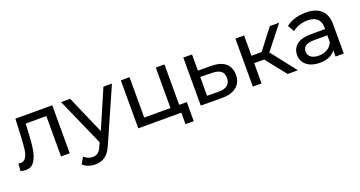

<svg xmlns="http://www.w3.org/2000/svg" viewBox="-41 -1163 3736 1992"><g transform="rotate(-20 1827.0 -167.5)"><path d="M548 -530V0H452V-446H224L218 -328Q213 -221 199 -149.5Q185 -78 153 -35Q121 8 64 8Q38 8 5 -1L11 -82Q24 -79 35 -79Q75 -79 95 -114Q115 -149 121 -197Q127 -245 132 -334L141 -530Z M1207 -530 950 53Q916 134 870.5 167Q825 200 761 200Q722 200 685.5 187.5Q649 175 625 151L666 79Q707 118 761 118Q796 118 819.5 99.5Q843 81 862 36L879 -1L645 -530H745L930 -106L1113 -530Z M1871 -84V127H1780V0H1305V-530H1401V-84H1691V-530H1787V-84Z M2447 -177Q2447 -91 2389.5 -44.5Q2332 2 2225 1L1995 0V-530H2091V-351L2240 -350Q2341 -349 2394 -304Q2447 -259 2447 -177ZM2349 -178Q2349 -230 2316.5 -254Q2284 -278 2217 -279L2091 -281V-73L2217 -72Q2282 -71 2315.5 -98Q2349 -125 2349 -178Z M2776 -224H2666V0H2570V-530H2666V-306H2778L2950 -530H3053L2852 -275L3067 0H2954Z M3574 -320V0H3483V-70Q3459 -33 3414.5 -13.5Q3370 6 3309 6Q3220 6 3166.5 -37Q3113 -80 3113 -150Q3113 -220 3164 -262.5Q3215 -305 3326 -305H3478V-324Q3478 -386 3442 -419Q3406 -452 3336 -452Q3289 -452 3244 -436.5Q3199 -421 3168 -395L3128 -467Q3169 -500 3226 -517.5Q3283 -535 3347 -535Q3457 -535 3515.5 -481Q3574 -427 3574 -320ZM3478 -162V-236H3330Q3208 -236 3208 -154Q3208 -114 3239 -91Q3270 -68 3325 -68Q3380 -68 3420 -92.5Q3460 -117 3478 -162Z"/></g></svg>

Font: APTA Sans Medium
Style: Bold
Weight: 500
Version: Version 7.200